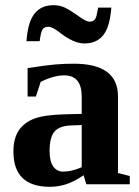

<svg xmlns="http://www.w3.org/2000/svg" viewBox="-20 -717 540 747"><path d="M266.6 -469.2Q439 -469.2 439 -342.3V-43.9L484.9 -32.2V0H315.9L305.2 -35.2Q267.1 -9.3 236.3 0.2Q205.6 9.8 174.3 9.8Q32.2 9.8 32.2 -127Q32.2 -178.7 53.2 -209.7Q74.2 -240.7 113.8 -255.6Q153.3 -270.5 238.3 -272.5L297.9 -273.9V-340.8Q297.9 -423.8 230 -423.8Q189 -423.8 138.2 -398.4L119.6 -341.3H87.4V-452.1Q161.1 -463.4 195.8 -466.3Q230.5 -469.2 266.6 -469.2ZM297.9 -230.5 256.8 -229Q209.5 -227.1 191.2 -204.1Q172.9 -181.2 172.9 -129.9Q172.9 -88.4 187.5 -68.8Q202.1 -49.3 225.6 -49.3Q258.8 -49.3 297.9 -66.4ZM308.1 -547.9Q266.6 -547.9 211.9 -590.8Q184.1 -612.8 168 -612.8Q151.4 -612.8 145 -601.8Q138.7 -590.8 134.3 -556.6H83Q88.4 -631.8 114.5 -664.3Q140.6 -696.8 188 -696.8Q211.9 -696.8 231.2 -688Q250.5 -679.2 284.7 -654.8Q314.5 -632.8 328.1 -632.8Q337.4 -632.8 343 -636Q348.6 -639.2 352.3 -646.5Q356 -653.8 361.8 -687.5H413.1Q407.7 -613.3 382.1 -580.6Q356.4 -547.9 308.1 -547.9Z"/></svg>

Font: Tinos
Style: Bold
Weight: 700
Designer: Steve Matteson
Foundry: Monotype Imaging Inc.
Version: Version 1.23